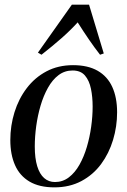

<svg xmlns="http://www.w3.org/2000/svg" viewBox="-20 -797 549 828"><path d="M295 -516Q359 -516 401.2 -491.8Q443.5 -467.5 464.2 -422Q485 -376.5 485 -312.5Q485 -251.5 467.5 -193.5Q450 -135.5 415.8 -89.2Q381.5 -43 330.8 -16Q280 11 214.5 11Q149.5 11 107.2 -14Q65 -39 44.8 -84.8Q24.5 -130.5 24.5 -193Q24.5 -255 42.5 -313Q60.5 -371 95.5 -417Q130.5 -463 180.8 -489.5Q231 -516 295 -516ZM293 -493Q259 -493 232.5 -473Q206 -453 186.8 -418.5Q167.5 -384 155 -341.5Q142.5 -299 136.2 -253.2Q130 -207.5 130 -165Q130 -114.5 140.5 -80.2Q151 -46 170.5 -29Q190 -12 217 -12Q250.5 -12 277 -32.2Q303.5 -52.5 322.8 -86.8Q342 -121 354.5 -163.2Q367 -205.5 373.2 -250.5Q379.5 -295.5 379.5 -337.5Q379.5 -379 372.2 -414.2Q365 -449.5 346.5 -471.2Q328 -493 293 -493ZM159 -561 143.5 -570 290 -777H364L427.5 -566.5L411.5 -561Q388 -591 364.8 -624.8Q341.5 -658.5 315 -700.5Q283 -665.5 245.5 -632.5Q208 -599.5 159 -561Z"/></svg>

Font: Merriweather 144pt
Style: Italic
Weight: 400
Italic angle: -7.8°
Version: Version 2.101